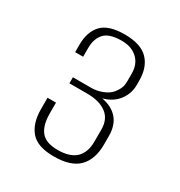

<svg xmlns="http://www.w3.org/2000/svg" viewBox="-128 -597 646 688"><g transform="rotate(30 195.5 -253.0)"><path d="M190 0Q122 0 94 -33Q66 -66 66 -124V-171H101V-127Q101 -77 121.5 -52Q142 -27 190 -27Q241 -27 265.5 -50.5Q290 -74 290 -119V-169Q290 -212 261 -233.5Q232 -255 181 -255H108V-280H185Q206 -280 228.5 -288.5Q251 -297 264 -312Q275 -326 279.5 -337.5Q284 -349 284 -366V-397Q284 -436 259.5 -458.5Q235 -481 195 -481Q143 -481 123 -458.5Q103 -436 103 -399V-362H70V-393Q70 -446 98 -476Q126 -506 193 -506Q259 -506 289.5 -475Q320 -444 320 -388V-370Q320 -335 298.5 -306.5Q277 -278 237 -267Q280 -259 302.5 -232.5Q325 -206 325 -162V-127Q325 -66 293 -33Q261 0 190 0Z"/></g></svg>

Font: Alumni Sans ExtraLight
Style: Regular
Weight: 250
Version: Version 1.018